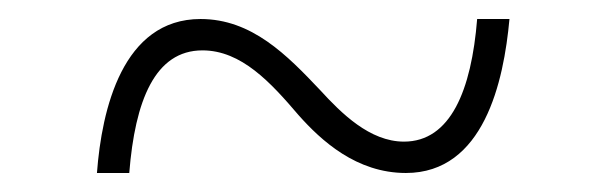

<svg xmlns="http://www.w3.org/2000/svg" viewBox="-20 -485 640 202"><path d="M82 -303H116C122 -379 143 -432 193 -432C234 -432 265 -398 294 -364C318 -337 355 -303 407 -303C489 -303 510 -399 516 -465H482C476 -390 454 -336 405 -336C369 -336 339 -366 317 -390C282 -427 245 -465 191 -465C109 -465 87 -370 82 -303Z"/></svg>

Font: Noto Sans Mono ExtraLight
Style: Regular
Weight: 200
Designer: Monotype Design Team
Foundry: Monotype Imaging Inc.
Version: Version 2.014